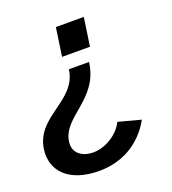

<svg xmlns="http://www.w3.org/2000/svg" viewBox="-132 -612 786 879"><g transform="rotate(-20 261.0 -172.5)"><path d="M220 -378H356L376 -516H240ZM465 17 356 -12C330 42 265 82 206 82C148 82 110 49 117 -1C132 -119 306 -138 328 -314H230C210 -166 18 -163 -3 -8C-16 93 54 171 203 171C316 171 410 116 465 17Z"/></g></svg>

Font: United Sans SemiBold
Style: Italic
Weight: 600
Italic angle: -8°
Designer: Pablo Impallari, Rodrigo Fuenzalida (Modified by Dan O. Williams)
Version: Version 1.000;PS 001.000;hotconv 1.0.88;makeotf.lib2.5.64775